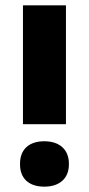

<svg xmlns="http://www.w3.org/2000/svg" viewBox="-20 -690 333 719"><path d="M55 -77V-74C55 -24 86 9 146 9C204 9 238 -23 238 -74V-77C238 -129 204 -161 146 -161C87 -161 55 -129 55 -77ZM66 -225H227V-670H66Z"/></svg>

Font: LT Wave Text Black
Style: Regular
Weight: 900
Designer: Daniel Lyons
Version: Version 2.5 (Glyphs App)